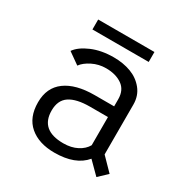

<svg xmlns="http://www.w3.org/2000/svg" viewBox="-149 -755 868 894"><g transform="rotate(30 285.0 -308.0)"><path d="M127 -628H429.5V-574.5H127ZM486.5 11.5 424 -51Q372.5 11 259.5 11Q176 11 126.5 -31.2Q77 -73.5 77 -154.5Q77 -233.5 132.5 -274.2Q188 -315 289.5 -315H393.5V-353Q393.5 -402.5 359.5 -426.2Q325.5 -450 273 -450Q234 -450 200 -433Q166 -416 150 -393.5L88.5 -437Q110.5 -468.5 161.5 -490.2Q212.5 -512 279 -512Q330 -512 371.5 -496.5Q413 -481 440 -447.5Q467 -414 467 -367V-99L532.5 -32ZM274 -47.5Q316.5 -47.5 347.8 -63.8Q379 -80 393.5 -106V-257.5H297Q225 -257.5 188 -233Q151 -208.5 151 -153Q151 -47.5 274 -47.5Z"/></g></svg>

Font: League Mono Narrow Light
Style: Regular
Weight: 300
Width: 3
Designer: Tyler Finck
Foundry: The League of Moveable Type / Tyler Finck
Version: Version 2.210